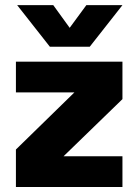

<svg xmlns="http://www.w3.org/2000/svg" viewBox="-20 -746 551 766"><path d="M338 -559.5H179L48.5 -725.5H192.5L258 -635L324.5 -725.5H468.5ZM43.5 -500H468.5V-350.5L233.5 -122.5H468.5V0H43.5V-149.5L277 -377.5H43.5Z"/></svg>

Font: Overused Grotesk ExtraBold
Style: Regular
Weight: 800
Version: Version 0.004